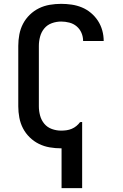

<svg xmlns="http://www.w3.org/2000/svg" viewBox="-20 -763 640 998"><path d="M300 215V8Q299 8 298.5 8Q298 8 298 8Q268 8 238.5 3Q209 -2 182.5 -15Q156 -28 134.5 -49Q113 -70 99.5 -96Q86 -122 80.5 -151.5Q75 -181 75 -210V-525Q75 -554 80.5 -583.5Q86 -613 99.5 -639Q113 -665 134.5 -686Q156 -707 182.5 -720Q209 -733 238.5 -738Q268 -743 298 -743Q325 -743 352.5 -739Q380 -735 405.5 -724.5Q431 -714 452.5 -696Q474 -678 489 -655Q504 -632 511.5 -605Q519 -578 519 -550Q519 -550 519 -550Q519 -550 519 -550H412Q412 -550 412 -550Q412 -550 412 -550Q412 -572 403.5 -592Q395 -612 378.5 -626Q362 -640 340.5 -645.5Q319 -651 298 -651Q273 -651 249.5 -642.5Q226 -634 210.5 -615.5Q195 -597 188.5 -573Q182 -549 182 -525V-210Q182 -186 188.5 -162Q195 -138 210.5 -119.5Q226 -101 249.5 -92.5Q273 -84 298 -84Q312 -84 326 -86Q340 -88 353 -93.5Q366 -99 377 -108Q388 -117 396 -128L407 -129V215Z"/></svg>

Font: Iosevka SS04 Semibold Extended
Style: Regular
Weight: 600
Width: 7
Monospace: yes
Designer: Belleve Invis
Foundry: Belleve Invis
Version: Version 19.0.0; ttfautohint (v1.8.4)